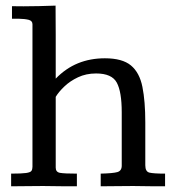

<svg xmlns="http://www.w3.org/2000/svg" viewBox="-20 -653 611 673"><path d="M19 0V-44.4Q55.7 -44.4 71.3 -46.6Q86.9 -48.8 90.3 -54.2Q93.8 -59.6 93.8 -68.4V-567.9Q93.8 -580.1 80.6 -583.5Q67.4 -586.9 44.9 -587.4Q40 -587.4 34.2 -587.4Q28.3 -587.4 22 -587.4V-631.3Q30.8 -631.3 40.3 -631.1Q49.8 -630.9 62.5 -630.9Q89.4 -630.9 117.2 -631.6Q145 -632.3 174.8 -633.3Q174.8 -610.8 175 -585.2Q175.3 -559.6 175.3 -532.5Q175.3 -505.4 175.3 -478.5Q175.3 -451.7 175.3 -426Q175.3 -400.4 175.3 -377.4Q210.4 -413.6 253.4 -431.2Q296.4 -448.7 347.7 -448.7Q408.7 -448.7 439 -423.6Q469.2 -398.4 479.2 -348.4Q489.3 -298.3 489.3 -223.6V-73.7Q489.3 -51.3 503.9 -47.9Q518.6 -44.4 558.6 -44.4V0Q532.7 0 507.6 -0.2Q482.4 -0.5 446.8 -1Q411.6 -1 385.5 -0.5Q359.4 0 333 0V-44.4Q376 -45.4 391.4 -49.8Q406.7 -54.2 406.7 -72.3V-259.8Q406.7 -331.1 389.4 -363.3Q372.1 -395.5 316.9 -395.5Q281.7 -395.5 253.4 -382.1Q225.1 -368.7 205.3 -349.6Q185.5 -330.6 175.3 -313.5V-65.4Q175.3 -49.8 190.4 -47.1Q205.6 -44.4 249.5 -44.4V0Q221.2 0 194.8 -0.2Q168.5 -0.5 130.9 -1Q96.7 -1 71.3 -0.5Q45.9 0 19 0Z"/></svg>

Font: Kameron
Style: Regular
Weight: 400
Designer: Vernon Adams
Foundry: Vernon Adams
Version: Version 1.100